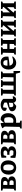

<svg xmlns="http://www.w3.org/2000/svg" viewBox="2776 -3319 735 6327"><g transform="rotate(-90 3143.5 -155.5)"><path d="M29 0V-42Q38 -49 51.5 -56Q65 -63 84 -68L92 -426L29 -445V-491H304Q385 -491 430 -461Q475 -431 475 -377Q475 -334 448 -301.5Q421 -269 372 -254Q432 -242 463.5 -212Q495 -182 495 -134Q495 -71 443 -35.5Q391 0 298 0ZM212 -21 159 -74H318Q340 -83 352.5 -100Q365 -117 365 -141Q365 -175 344.5 -193Q324 -211 289 -211H202V-281H299Q347 -306 347 -352Q347 -385 327.5 -401Q308 -417 275 -417H159L212 -470Z M780 11Q709 11 658.5 -19Q608 -49 580.5 -105Q553 -161 553 -239Q553 -320 582 -379Q611 -438 664.5 -470Q718 -502 792 -502Q864 -502 915.5 -472Q967 -442 995 -387Q1023 -332 1023 -256Q1023 -173 993.5 -113Q964 -53 910 -21Q856 11 780 11ZM788 -70Q819 -70 841.5 -89Q864 -108 875.5 -147.5Q887 -187 887 -246Q887 -304 875.5 -341.5Q864 -379 840.5 -397Q817 -415 783 -415Q759 -415 727.5 -406Q696 -397 649 -379L728 -432Q708 -389 698.5 -344Q689 -299 689 -243Q689 -184 700.5 -146Q712 -108 734.5 -89Q757 -70 788 -70Z M1268 9Q1232 9 1188.5 2Q1145 -5 1104 -18L1133 -101Q1180 -90 1217.5 -85Q1255 -80 1286 -80Q1299 -80 1309 -81Q1319 -82 1329 -83Q1342 -93 1350 -108Q1358 -123 1358 -145Q1358 -178 1334.5 -195Q1311 -212 1272 -212H1205V-285H1297Q1319 -295 1334 -309.5Q1349 -324 1349 -351Q1349 -380 1327.5 -394Q1306 -408 1270 -408Q1242 -408 1209 -403.5Q1176 -399 1136 -389L1108 -475Q1154 -488 1200.5 -493.5Q1247 -499 1281 -499Q1371 -499 1423.5 -466.5Q1476 -434 1476 -375Q1476 -323 1434 -287.5Q1392 -252 1325 -245L1330 -260Q1405 -254 1445.5 -221Q1486 -188 1486 -135Q1486 -89 1459 -56.5Q1432 -24 1383 -7.5Q1334 9 1268 9ZM1223 -16 1104 -18 1107 -175H1161ZM1112 -318 1108 -475H1213L1166 -318Z M1552 0V-42Q1561 -49 1574.5 -56Q1588 -63 1607 -68L1615 -426L1552 -445V-491H1827Q1908 -491 1953 -461Q1998 -431 1998 -377Q1998 -334 1971 -301.5Q1944 -269 1895 -254Q1955 -242 1986.5 -212Q2018 -182 2018 -134Q2018 -71 1966 -35.5Q1914 0 1821 0ZM1735 -21 1682 -74H1841Q1863 -83 1875.5 -100Q1888 -117 1888 -141Q1888 -175 1867.5 -193Q1847 -211 1812 -211H1725V-281H1822Q1870 -306 1870 -352Q1870 -385 1850.5 -401Q1831 -417 1798 -417H1682L1735 -470Z M2320 10Q2283 10 2240.5 2.5Q2198 -5 2151 -20L2172 -119Q2223 -100 2260.5 -90.5Q2298 -81 2325 -81Q2386 -81 2416 -120.5Q2446 -160 2446 -234Q2446 -275 2437.5 -314Q2429 -353 2410 -387L2465 -337Q2405 -386 2341 -386Q2297 -386 2253 -356L2252 -381Q2276 -416 2302 -444.5Q2328 -473 2357 -499Q2364 -500 2369.5 -500.5Q2375 -501 2380 -501Q2441 -501 2485 -470Q2529 -439 2553.5 -384Q2578 -329 2578 -257Q2578 -172 2546.5 -112.5Q2515 -53 2457.5 -21.5Q2400 10 2320 10ZM2072 192V151Q2083 144 2095.5 136.5Q2108 129 2125 124L2136 -366L2079 -447Q2121 -470 2163 -484.5Q2205 -499 2250 -503L2262 -379V127L2330 148V192Z M3026 8Q2990 8 2959 -16.5Q2928 -41 2916 -92L2929 -374Q2859 -422 2759 -422Q2743 -422 2727 -420Q2711 -418 2697 -415L2774 -452L2752 -300Q2701 -303 2675 -321Q2649 -339 2649 -370Q2649 -406 2677 -435.5Q2705 -465 2752 -483Q2799 -501 2855 -501Q2914 -501 2963.5 -478.5Q3013 -456 3049 -413V-95L3136 -104Q3135 -71 3120 -45.5Q3105 -20 3080.5 -6Q3056 8 3026 8ZM2817 11Q2736 10 2688.5 -27.5Q2641 -65 2641 -127Q2641 -154 2653 -175Q2665 -196 2698 -214.5Q2731 -233 2791.5 -253.5Q2852 -274 2948 -300V-233L2743 -202L2784 -220Q2779 -205 2777 -190Q2775 -175 2775 -161Q2775 -123 2791 -104Q2807 -85 2841 -85Q2864 -85 2888.5 -93Q2913 -101 2940 -118V-105Q2914 -70 2884.5 -41.5Q2855 -13 2817 11Z M3893 -77H3968V139H3916L3878 0H3158V-42Q3171 -49 3184 -55.5Q3197 -62 3214 -68L3222 -426L3158 -445V-491H3393V-449Q3383 -441 3372.5 -435Q3362 -429 3348 -424V-77H3487L3496 -426L3441 -445V-491H3666V-449Q3654 -441 3644.5 -435Q3635 -429 3620 -424V-77H3759L3768 -426L3713 -445V-491H3950V-449Q3937 -442 3923.5 -435.5Q3910 -429 3893 -424Z M4234 11Q4168 11 4119 -20Q4070 -51 4042.5 -107.5Q4015 -164 4015 -240Q4015 -318 4044 -377Q4073 -436 4125 -468.5Q4177 -501 4249 -501Q4309 -501 4352.5 -477.5Q4396 -454 4420 -411.5Q4444 -369 4443 -310L4441 -246Q4375 -234 4319.5 -226.5Q4264 -219 4210 -214.5Q4156 -210 4095 -207L4096 -277L4322 -278L4324 -317Q4324 -364 4301 -389.5Q4278 -415 4236 -415Q4219 -415 4202 -410.5Q4185 -406 4168 -398Q4154 -365 4146.5 -330Q4139 -295 4139 -261Q4139 -177 4178.5 -133.5Q4218 -90 4291 -90Q4354 -90 4437 -122L4447 -98Q4403 -45 4348.5 -17Q4294 11 4234 11Z M4802 0V-41Q4815 -49 4829 -56Q4843 -63 4857 -68L4865 -426L4802 -445V-491H5045V-449Q5032 -442 5019 -435.5Q5006 -429 4989 -424V-65L5045 -47V0ZM4507 0V-42Q4519 -49 4532 -55.5Q4545 -62 4562 -68L4570 -426L4507 -445V-491H4749V-449Q4736 -441 4723 -435Q4710 -429 4695 -424V-65L4749 -47V0ZM4638 -207V-284H4927V-207Z M5237 -21 5230 -121 5532 -474V-365ZM5106 0V-42Q5118 -49 5131 -55.5Q5144 -62 5161 -68L5169 -426L5106 -445V-491H5346V-449Q5334 -441 5321 -435Q5308 -429 5293 -424L5294 -65L5348 -47V0ZM5406 0V-42Q5420 -50 5435 -56.5Q5450 -63 5463 -68L5471 -424L5406 -445V-491H5651V-449Q5628 -435 5595 -424V-65L5651 -47V0Z M5842 -21 5835 -121 6137 -474V-365ZM5711 0V-42Q5723 -49 5736 -55.5Q5749 -62 5766 -68L5774 -426L5711 -445V-491H5951V-449Q5939 -441 5926 -435Q5913 -429 5898 -424L5899 -65L5953 -47V0ZM6011 0V-42Q6025 -50 6040 -56.5Q6055 -63 6068 -68L6076 -424L6011 -445V-491H6256V-449Q6233 -435 6200 -424V-65L6256 -47V0Z"/></g></svg>

Font: Piazzolla 24pt
Style: Bold
Weight: 700
Designer: Juan Pablo del Peral
Foundry: Huerta Tipografica
Version: Version 2.005